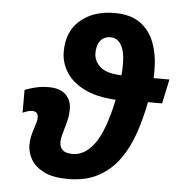

<svg xmlns="http://www.w3.org/2000/svg" viewBox="-54 -816 821 878"><g transform="rotate(5 356.5 -377.5)"><path d="M289.1 9.8Q222.2 9.8 180.7 -10.5Q139.2 -30.8 120.1 -63Q101.1 -95.2 101.1 -130.9Q101.1 -151.4 105.2 -169.7Q109.4 -188 116.2 -208Q120.6 -222.2 124.3 -234.6Q127.9 -247.1 127.9 -257.8Q127.9 -286.1 100.1 -286.1Q90.3 -286.1 78.1 -282.2Q65.9 -278.3 57.1 -273.9V-378.9Q74.2 -385.7 102.8 -393.3Q131.3 -400.9 167 -400.9Q219.2 -400.9 245.1 -375Q271 -349.1 271 -308.1Q271 -283.2 265.6 -260.3Q260.3 -237.3 253.9 -216.8Q249 -199.7 245.1 -184.1Q241.2 -168.5 241.2 -155.8Q241.2 -132.8 255.4 -119.4Q269.5 -106 301.8 -106Q356.9 -106 401.1 -165.5Q445.3 -225.1 476.1 -370.1Q386.2 -375 329.6 -404.1Q272.9 -433.1 246.6 -476.8Q220.2 -520.5 220.2 -568.8Q220.2 -662.6 280.8 -713.9Q341.3 -765.1 437 -765.1Q510.7 -765.1 555.4 -732.7Q600.1 -700.2 620.6 -644.5Q641.1 -588.9 641.1 -518.1Q641.1 -509.8 641.1 -500.7Q641.1 -491.7 640.1 -483.9H712.9L689 -372.1H624Q610.4 -298.8 587.2 -230.5Q564 -162.1 525.9 -107.9Q487.8 -53.7 429.9 -22Q372.1 9.8 289.1 9.8ZM492.2 -483.9Q493.7 -496.1 494.4 -510Q495.1 -523.9 495.1 -535.2Q495.1 -591.8 477.5 -622.3Q460 -652.8 429.2 -652.8Q397 -652.8 381.1 -631.3Q365.2 -609.9 365.2 -575.2Q365.2 -539.6 393.8 -512.9Q422.4 -486.3 492.2 -483.9Z"/></g></svg>

Font: Open Sans
Style: Bold Italic
Weight: 700
Italic angle: -12°
Designer: Monotype Design Team
Foundry: Monotype Imaging Inc.
Version: Version 3.003; ttfautohint (v1.8.4)